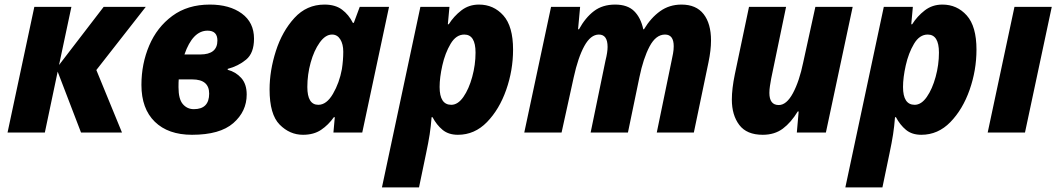

<svg xmlns="http://www.w3.org/2000/svg" viewBox="-20 -579 4620 839"><path d="M13 0 130 -549H292L238 -295L433 -549H617L401 -273L513 0H334L232 -266L176 0Z M819 10Q941 10 999.5 -41Q1058 -92 1058 -166Q1058 -212 1034 -238.5Q1010 -265 975 -274V-278Q1021 -290 1055.5 -318.5Q1090 -347 1090 -410Q1090 -481 1036.5 -520Q983 -559 897 -559Q800 -559 733 -509.5Q666 -460 632 -380Q598 -300 598 -208Q598 -104 656.5 -47Q715 10 819 10ZM786 -341Q822 -445 887 -445Q930 -445 930 -402Q930 -341 855 -341ZM827 -102Q798 -102 779 -124Q760 -146 760 -198Q760 -221 761 -232H820Q894 -232 894 -170Q894 -102 827 -102Z M1371 -121Q1323 -121 1323 -199Q1323 -253 1337.5 -305.5Q1352 -358 1377 -393Q1402 -428 1431 -428Q1454 -428 1467 -407Q1480 -386 1480 -353Q1480 -316 1474 -277Q1463 -217 1435 -169Q1407 -121 1371 -121ZM1304 10Q1351 10 1383 -11.5Q1415 -33 1439 -67H1443L1437 0H1563L1680 -549H1552L1526 -479H1522Q1504 -515 1474.5 -537Q1445 -559 1398 -559Q1320 -559 1266.5 -500.5Q1213 -442 1185.5 -356Q1158 -270 1158 -188Q1158 -79 1202 -34.5Q1246 10 1304 10Z M1952 -121Q1901 -121 1901 -199Q1901 -240 1913 -293.5Q1925 -347 1949 -387.5Q1973 -428 2009 -428Q2058 -428 2058 -349Q2058 -296 2043.5 -243Q2029 -190 2005 -155.5Q1981 -121 1952 -121ZM1649 240H1811L1842 91Q1852 44 1857.5 8.5Q1863 -27 1866 -67H1870Q1888 -33 1914 -11.5Q1940 10 1981 10Q2054 10 2108 -45.5Q2162 -101 2192 -186.5Q2222 -272 2222 -362Q2222 -464 2179.5 -511.5Q2137 -559 2073 -559Q2029 -559 1996 -533.5Q1963 -508 1941 -473H1937L1944 -549H1817Z M2271 0H2434L2487 -241Q2506 -328 2533.5 -378Q2561 -428 2597 -428Q2635 -428 2635 -374Q2635 -351 2626 -315L2561 0H2724L2774 -241Q2791 -324 2818.5 -376Q2846 -428 2886 -428Q2924 -428 2924 -377Q2924 -361 2921 -345Q2918 -329 2915 -315L2850 0H3012L3076 -307Q3087 -360 3087 -402Q3087 -476 3054.5 -517.5Q3022 -559 2958 -559Q2905 -559 2864.5 -530Q2824 -501 2794 -451H2791Q2780 -502 2751 -530.5Q2722 -559 2668 -559Q2613 -559 2575.5 -530.5Q2538 -502 2510 -451H2506L2515 -549H2388Z M3313 10Q3365 10 3401 -17Q3437 -44 3466 -92H3470L3462 0H3589L3706 -549H3543L3490 -307Q3473 -224 3445 -172Q3417 -120 3383 -120Q3342 -120 3342 -173Q3342 -187 3344.5 -203.5Q3347 -220 3350 -236L3415 -549H3253L3191 -254Q3178 -191 3178 -144Q3178 -76 3210.5 -33Q3243 10 3313 10Z M3977 -121Q3926 -121 3926 -199Q3926 -240 3938 -293.5Q3950 -347 3974 -387.5Q3998 -428 4034 -428Q4083 -428 4083 -349Q4083 -296 4068.5 -243Q4054 -190 4030 -155.5Q4006 -121 3977 -121ZM3674 240H3836L3867 91Q3877 44 3882.5 8.5Q3888 -27 3891 -67H3895Q3913 -33 3939 -11.5Q3965 10 4006 10Q4079 10 4133 -45.5Q4187 -101 4217 -186.5Q4247 -272 4247 -362Q4247 -464 4204.5 -511.5Q4162 -559 4098 -559Q4054 -559 4021 -533.5Q3988 -508 3966 -473H3962L3969 -549H3842Z M4296 0 4413 -549H4576L4459 0Z"/></svg>

Font: Noto Sans Display Extra
Style: Italic
Weight: 800
Italic angle: -12°
Designer: Monotype Design Team
Foundry: Monotype Imaging Inc.
Version: Version 1.900